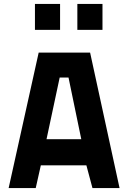

<svg xmlns="http://www.w3.org/2000/svg" viewBox="-20 -958 644 978"><path d="M24 0H162L188 -116H420L451 0H589L439 -690H177ZM284 -563H329L394 -249H217ZM158 -806H286V-938H158ZM374 -806H502V-938H374Z"/></svg>

Font: TitilliumText22L
Style: 999 wt
Weight: 900
Designer: Campivisivi
Foundry: Campivisivi
Version: 1.000